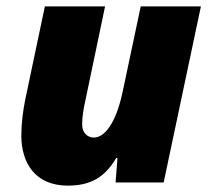

<svg xmlns="http://www.w3.org/2000/svg" viewBox="-20 -573 662 603"><path d="M193 10C263 10 309 -15 345 -77H349L343 0H494L611 -553H422L365 -284C344 -185 308 -141 275 -141C255 -141 238 -155 238 -183C238 -206 243 -235 247 -252L310 -553H121L59 -259C52 -224 47 -184 47 -147C47 -62 90 10 193 10Z"/></svg>

Font: Noto Sans Black
Style: Italic
Weight: 900
Italic angle: -12°
Designer: Monotype Design Team
Foundry: Monotype Imaging Inc.
Version: Version 2.013